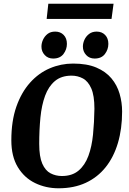

<svg xmlns="http://www.w3.org/2000/svg" viewBox="-20 -1002 695 1033"><path d="M295 11Q227 11 169 -17Q111 -45 76 -102.5Q41 -160 41 -247Q41 -351 68 -428Q95 -505 141.5 -557Q188 -609 248 -634.5Q308 -660 373 -660Q448 -660 498.5 -638.5Q549 -617 579.5 -580.5Q610 -544 623.5 -497.5Q637 -451 637 -402Q637 -309 614.5 -233Q592 -157 548.5 -102.5Q505 -48 441.5 -18.5Q378 11 295 11ZM313 -55Q368 -55 402.5 -84Q437 -113 455.5 -163Q474 -213 480.5 -278.5Q487 -344 488 -417Q488 -488 471 -526.5Q454 -565 426 -580Q398 -595 365 -595Q310 -595 275.5 -566Q241 -537 222.5 -486.5Q204 -436 197.5 -369.5Q191 -303 191 -228Q191 -159 207.5 -121.5Q224 -84 252 -69.5Q280 -55 313 -55ZM489 -687Q461 -687 443.5 -706Q426 -725 426 -751Q426 -770 434.5 -788.5Q443 -807 459.5 -819.5Q476 -832 500 -832Q528 -832 545.5 -814Q563 -796 563 -766Q563 -736 544.5 -711.5Q526 -687 489 -687ZM266 -687Q238 -687 220.5 -706Q203 -725 203 -751Q203 -770 211.5 -788.5Q220 -807 236 -819.5Q252 -832 277 -832Q305 -832 322.5 -814Q340 -796 340 -766Q340 -736 321.5 -711.5Q303 -687 266 -687ZM231 -900 240 -982H591L580 -900Z"/></svg>

Font: Faustina Light
Style: Bold Italic
Weight: 700
Italic angle: -8°
Version: Version 1.200